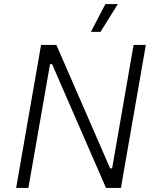

<svg xmlns="http://www.w3.org/2000/svg" viewBox="-20 -920 762 940"><path d="M59 0H119L225 -606H235L499 0H572L694 -700H634L529 -96H519L256 -700H181ZM557 -900H496L425 -764H472Z"/></svg>

Font: Fixel Display Light
Style: Italic
Weight: 300
Italic angle: -10°
Designer: AlfaBravo + MacPaw
Foundry: Kyrylo Tkachov, Marchela Mozhyna, Serhii Makarenko, Maria Weinstein, Zakhar Kryvoshyya
Version: Version 1.210;Glyphs 3.2 (3217)